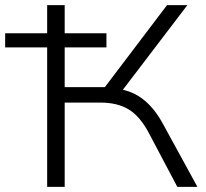

<svg xmlns="http://www.w3.org/2000/svg" viewBox="-27 -725 801 745"><path d="M156 0V-541H-7V-596H156V-705H224V-596H386V-541H224V-387H394L364 -366L621 -705H700L434 -356L414 -382Q457 -379 491.5 -362.5Q526 -346 554.5 -316Q583 -286 606 -243L739 0H661L551 -208Q517 -273 473 -300Q429 -327 362 -327H224V0Z"/></svg>

Font: Nunito Sans 10pt SemiExpanded Light
Style: Regular
Weight: 300
Width: 6
Designer: Vernon Adams
Foundry: Vernon Adams
Version: Version 3.101;gftools[0.9.27]